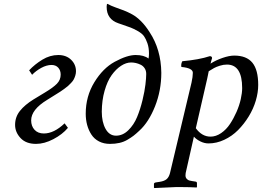

<svg xmlns="http://www.w3.org/2000/svg" viewBox="-20 -723 1339 981"><path d="M144 -340.8 128.9 -363.8Q157.7 -394.5 196.5 -418.2Q235.4 -441.9 277.8 -441.9Q318.4 -441.9 343.3 -417.7Q368.2 -393.6 368.2 -358.9Q368.2 -347.7 364.7 -336.7Q361.3 -325.7 356.7 -317.1Q352.1 -308.6 343 -299.1Q334 -289.6 327.1 -283.4Q320.3 -277.3 307.6 -268.3Q294.9 -259.3 288.3 -254.9Q281.7 -250.5 268.1 -242.2L221.2 -212.9Q139.2 -163.1 139.2 -107.9Q139.2 -78.6 156.5 -59.8Q173.8 -41 204.1 -41Q255.9 -41 310.1 -92.8L327.1 -69.8Q298.8 -36.1 252.7 -12Q206.5 12.2 164.1 12.2Q112.8 12.2 85 -17.6Q57.1 -47.4 57.1 -85Q57.1 -125.5 82 -156.5Q106.9 -187.5 150.9 -214.8L209 -250Q251.5 -275.4 270.8 -295.2Q290 -314.9 290 -341.8Q290 -363.3 277.6 -377.2Q265.1 -391.1 243.2 -391.1Q218.3 -391.1 190.9 -376.2Q163.6 -361.3 144 -340.8Z M727.1 -345.2Q727.1 -361.8 719.2 -374Q711.4 -386.2 698.7 -392.3Q686 -398.4 673.8 -401.1Q661.6 -403.8 649.9 -403.8Q624.5 -403.8 598.4 -386.7Q572.3 -369.6 550.3 -338.9Q528.3 -308.1 514.4 -259.3Q500.5 -210.4 500 -152.8Q500 -99.6 519.3 -64.7Q538.6 -29.8 572.8 -29.8Q607.4 -29.8 635.7 -57.6Q664.1 -85.4 680.4 -125Q696.8 -164.6 708 -210.9Q719.2 -257.3 723.1 -291.3Q727.1 -325.2 727.1 -345.2ZM738.8 -423.8Q741.2 -435.1 741.2 -449.2Q741.2 -479 733.2 -502Q725.1 -524.9 715.6 -538.3Q706.1 -551.8 683.6 -564.5Q661.1 -577.1 647.9 -582Q634.8 -586.9 603.5 -597.7Q591.3 -602.1 585 -604Q524.9 -624.5 524.9 -688Q524.9 -703.1 528.8 -703.1H529.8Q545.9 -693.8 569.3 -685.5Q592.8 -677.2 612.5 -669.7Q632.3 -662.1 654.8 -649.9Q677.2 -637.7 700.2 -615Q723.1 -592.3 744.1 -559.1Q802.7 -470.7 804.2 -351.1Q804.2 -260.7 772.2 -179.9Q740.2 -99.1 691.9 -55.2Q674.3 -38.6 662.1 -29.3Q649.9 -20 631.3 -9Q612.8 2 590.6 7.1Q568.4 12.2 542 12.2Q510.3 12.2 485.8 -0.5Q461.4 -13.2 447 -35.4Q432.6 -57.6 425.3 -84.5Q418 -111.3 418 -142.1Q418 -230.5 461.9 -302.5Q505.9 -374.5 565.9 -407.2Q629.9 -441.9 672.9 -441.9Q715.8 -441.9 738.8 -423.8Z M1046.4 -358.9Q1045.4 -353 1042.7 -340.3Q1040 -327.6 1038.6 -320.8L980.5 -67.9Q1011.7 -24.9 1055.7 -24.9Q1083.5 -24.9 1109.9 -43Q1136.2 -61 1155 -89.4Q1173.8 -117.7 1188.5 -151.1Q1203.1 -184.6 1210.2 -216.6Q1217.3 -248.5 1217.3 -272.9Q1217.3 -393.1 1139.6 -393.1Q1121.6 -393.1 1103 -387.2Q1084.5 -381.3 1073.5 -375.2Q1062.5 -369.1 1046.4 -358.9ZM970.7 -24.9 928.7 161.1Q927.7 166 927.7 172.9Q927.7 184.1 934.1 190.7Q940.4 197.3 946.3 199Q952.1 200.7 961.4 202.1L980.5 205.1Q986.3 206.5 986.3 212.9V232.9L984.4 234.9Q946.8 232.9 910.6 232.9H877.4L768.6 237.8L766.6 235.8V216.8Q766.6 210.9 776.4 209L795.4 206.1Q819.3 202.6 831.3 192.4Q843.3 182.1 848.6 161.1L958.5 -300.8Q965.3 -331.5 965.3 -351.1Q965.3 -375.5 906.7 -380.9Q903.8 -396 911.6 -410.2Q997.6 -418 1051.8 -436Q1063.5 -436 1063.5 -425.8Q1062 -420.9 1059.3 -411.9Q1056.6 -402.8 1055.7 -397.9Q1082 -415 1116.7 -427Q1151.4 -439 1176.8 -439Q1239.7 -439 1269.5 -402.6Q1299.3 -366.2 1299.3 -289.1Q1299.3 -250.5 1286.9 -208.5Q1274.4 -166.5 1250.7 -127.9Q1227.1 -89.4 1196.3 -58.3Q1165.5 -27.3 1126 -8.8Q1086.4 9.8 1045.4 9.8Q1024.4 9.8 1003.7 -0.5Q982.9 -10.7 970.7 -24.9Z"/></svg>

Font: Common Serif
Style: Italic
Weight: 400
Italic angle: -12°
Designer: Philipp H. Poll, Khaled Hosny
Foundry: Stefan Peev, Context Ltd.
Version: Version 1.026